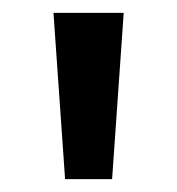

<svg xmlns="http://www.w3.org/2000/svg" viewBox="-20 -819 275 298"><path d="M172 -799H63L81 -541H154Z"/></svg>

Font: Noto Sans Sinhala Condensed Medium
Style: Regular
Weight: 500
Width: 3
Designer: Jelle Bosma - Monotype Design Team
Foundry: Monotype Imaging Inc.
Version: Version 2.006